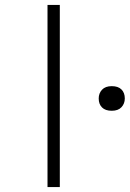

<svg xmlns="http://www.w3.org/2000/svg" viewBox="-20 -760 527 780"><path d="M173 0V-740H223V0ZM434 -310Q408 -310 394.5 -323.5Q381 -337 381 -360Q381 -381 394.5 -395.5Q408 -410 434 -410Q460 -410 473.5 -396.5Q487 -383 487 -360Q487 -339 473.5 -324.5Q460 -310 434 -310Z"/></svg>

Font: Lexend Tera ExtraLight
Style: Regular
Weight: 250
Designer: Bonnie Shaver-Troup, Thomas Jockin
Foundry: Lexend
Version: Version 1.007